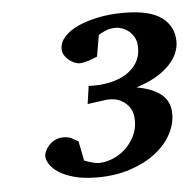

<svg xmlns="http://www.w3.org/2000/svg" viewBox="-39 -835 511 501"><g transform="rotate(-5 216.5 -584.0)"><path d="M433.1 -708Q433.1 -692.9 426.5 -677.5Q419.9 -662.1 406 -647.5Q392.1 -632.8 370.4 -620.1Q348.6 -607.4 318.8 -598.1Q361.8 -590.3 383.8 -571.8Q405.8 -553.2 405.8 -521Q405.8 -493.7 391.1 -467Q376.5 -440.4 349.4 -419.7Q322.3 -398.9 283.7 -386Q245.1 -373 196.8 -373Q161.6 -373 136.7 -379.9Q111.8 -386.7 96.2 -397Q80.6 -407.2 73.2 -418.9Q65.9 -430.7 65.9 -440.9Q65.9 -445.3 69.1 -452.9Q72.3 -460.4 78.6 -467.5Q85 -474.6 94.7 -479.7Q104.5 -484.9 117.2 -484.9Q132.3 -484.9 140.6 -479.5Q148.9 -474.1 155.8 -471.2L166 -419.9Q168 -418.9 172.1 -417.5Q176.3 -416 181.9 -414.3Q187.5 -412.6 193.4 -411.4Q199.2 -410.2 204.1 -410.2Q221.2 -410.2 239.5 -417.5Q257.8 -424.8 272.7 -438.2Q287.6 -451.7 297.4 -470.5Q307.1 -489.3 307.1 -512.2Q307.1 -533.2 298.8 -545.4Q290.5 -557.6 280 -564Q269.5 -570.3 260 -571.8Q250.5 -573.2 248 -573.2Q243.7 -573.2 238.8 -572.8Q233.9 -572.3 227.3 -571.3Q220.7 -570.3 211.2 -569.1Q201.7 -567.9 188 -565.9L194.8 -612.8Q224.6 -611.3 249.8 -616.7Q274.9 -622.1 293.2 -633.5Q311.5 -645 321.8 -661.9Q332 -678.7 332 -700.2Q332 -718.3 325.2 -729.5Q318.4 -740.7 309.3 -747.1Q300.3 -753.4 291.7 -755.6Q283.2 -757.8 279.8 -757.8Q262.7 -757.8 250.5 -752.4Q238.3 -747.1 232.9 -743.2L223.1 -687Q219.7 -685.5 214.1 -683.3Q208.5 -681.2 202.1 -679Q195.8 -676.8 189.2 -675.3Q182.6 -673.8 176.8 -673.8Q169.9 -673.8 162.1 -677.2Q154.3 -680.7 147.7 -686.3Q141.1 -691.9 137 -699.2Q132.8 -706.5 132.8 -714.8Q132.8 -732.4 146.2 -747.1Q159.7 -761.7 182.6 -772.2Q205.6 -782.7 236.3 -788.8Q267.1 -794.9 301.8 -794.9Q370.1 -794.9 401.6 -771.5Q433.1 -748 433.1 -708Z"/></g></svg>

Font: Charis SIL Am
Style: Bold Italic
Weight: 700
Italic angle: -11°
Foundry: SIL International
Version: Version 5.000